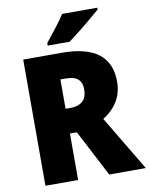

<svg xmlns="http://www.w3.org/2000/svg" viewBox="-99 -999 836 1070"><g transform="rotate(-10 319.0 -463.5)"><path d="M289 -714Q564 -714 564 -503Q564 -439 534.5 -391Q505 -343 452 -311L638 0H431L294 -263H255V0H70V-714ZM286 -569H255V-403H284Q326 -403 351 -424Q376 -445 376 -494Q376 -530 354.5 -549.5Q333 -569 286 -569ZM527 -917Q507 -899 473.5 -871Q440 -843 404 -814.5Q368 -786 342 -767H218V-781Q243 -813 275 -853.5Q307 -894 328 -927H527Z"/></g></svg>

Font: Noto Sans Tamil SemiCondensed Black
Style: Regular
Weight: 900
Width: 4
Designer: Jelle Bosma - Monotype Design Team
Foundry: Monotype Imaging Inc.
Version: Version 2.004; ttfautohint (v1.8.4.7-5d5b)